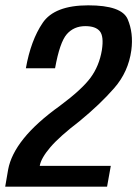

<svg xmlns="http://www.w3.org/2000/svg" viewBox="-46 -700 515 720"><path d="M-26.5 0 -15.5 -64Q-5 -121 42.8 -180.5Q90.5 -240 179 -303.5Q261 -364.5 293.5 -408.5Q326 -452.5 336 -512Q344 -564 328.2 -583Q312.5 -602 274 -602Q231 -602 204.5 -571.8Q178 -541.5 160.5 -444H51Q69.5 -548.5 114 -614.2Q158.5 -680 285 -680Q410.5 -680 432.8 -628Q455 -576 446.5 -511.5Q435.5 -430.5 382.2 -369.5Q329 -308.5 251.5 -245Q177 -188 142.5 -147.5Q108 -107 103 -78H369.5L355.5 0Z"/></svg>

Font: Anybody Medium
Style: Italic
Weight: 500
Italic angle: -10°
Designer: Tyler Finck
Foundry: Etcetera Type Company
Version: Version 1.010; ttfautohint (v1.8.3) -l 8 -r 50 -G 200 -x 14 